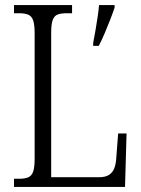

<svg xmlns="http://www.w3.org/2000/svg" viewBox="-20 -734 554 754"><path d="M35 0V-32H56Q77 -32 90.5 -37.5Q104 -43 110 -59.5Q116 -76 116 -110V-604Q116 -638 110 -654.5Q104 -671 90.5 -676.5Q77 -682 55 -682H35V-714H263V-682H242Q220 -682 206.5 -677Q193 -672 187 -655.5Q181 -639 181 -606V-38H369Q394 -38 408.5 -47.5Q423 -57 429.5 -75Q436 -93 437 -119L444 -210H477L471 0ZM346 -566Q351 -590 355 -615Q359 -640 363 -665Q367 -690 369 -714H430V-704Q423 -683 412.5 -656Q402 -629 390.5 -602Q379 -575 368 -554H346Z"/></svg>

Font: Noto Serif Khmer Condensed Light
Style: Regular
Weight: 300
Width: 3
Designer: Danh Hong and the Monotype Design Team
Foundry: Monotype Imaging Inc.
Version: Version 2.004